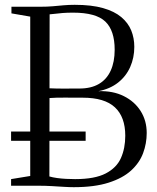

<svg xmlns="http://www.w3.org/2000/svg" viewBox="-20 -771 652 797"><path d="M105.5 -40.5V-702L27.5 -715.5V-743H146.5Q176.5 -743 199.2 -745Q222 -747 243.5 -749Q265 -751 290 -751Q360 -751 407.5 -737.5Q455 -724 483.5 -700Q512 -676 524.8 -644.5Q537.5 -613 537.5 -576.5Q537.5 -531.5 520.5 -493Q503.5 -454.5 470.2 -428.2Q437 -402 388.5 -392.5Q449 -394.5 494 -372Q539 -349.5 564 -309.8Q589 -270 589 -219Q589 -175.5 574 -135.2Q559 -95 524.2 -63.2Q489.5 -31.5 431 -12.8Q372.5 6 286 6Q268 6 244.2 4.5Q220.5 3 194.2 1.5Q168 0 142.5 0H26V-27.5ZM185.5 -404.5Q197.5 -404 214.5 -403.5Q231.5 -403 249.5 -403.2Q267.5 -403.5 283.5 -403.5Q299.5 -403.5 309.5 -403.5Q358 -403.5 390.5 -422.5Q423 -441.5 439.5 -477.8Q456 -514 456 -564.5Q456 -644.5 417.2 -681.5Q378.5 -718.5 283.5 -718.5Q258 -718.5 240 -717Q222 -715.5 209 -713.8Q196 -712 186 -711.5ZM185 -38.5Q199 -34.5 217 -32Q235 -29.5 254.5 -28.5Q274 -27.5 292 -27.5Q373.5 -27.5 418.8 -51Q464 -74.5 482 -115Q500 -155.5 500 -207.5Q500 -285.5 457 -325.5Q414 -365.5 323.5 -365.5Q309.5 -365.5 290.8 -365.5Q272 -365.5 252.2 -365.8Q232.5 -366 215 -365.5Q197.5 -365 185.5 -364ZM335.5 -225V-186.5H26V-225Z"/></svg>

Font: Merriweather 96pt Light
Style: Regular
Weight: 300
Version: Version 2.100